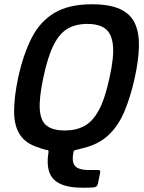

<svg xmlns="http://www.w3.org/2000/svg" viewBox="-20 -697 675 899"><path d="M65 -333Q89 -443 128.5 -520Q168 -597 235.5 -637Q303 -677 410 -677Q493 -677 542 -654.5Q591 -632 611.5 -588Q632 -544 630.5 -479.5Q629 -415 611 -333Q591 -242 562 -174Q533 -106 486.5 -63Q440 -20 367 -3Q360 -1 352 1Q344 3 336 5Q332 5 328.5 7.5Q325 10 324 15Q318 46 323 64.5Q328 83 346.5 91Q365 99 397 99H439Q452 99 449 112L438 165Q435 173 432 175.5Q429 178 421 180Q417 181 400 181.5Q383 182 369 182Q299 182 260.5 163Q222 144 210 106.5Q198 69 207 16Q208 10 206 7.5Q204 5 197 5Q191 3 182 1Q173 -1 162 -6Q101 -24 73.5 -66Q46 -108 46 -175.5Q46 -243 65 -333ZM183 -334Q162 -236 166.5 -182Q171 -128 200.5 -107Q230 -86 283 -86Q336 -86 375 -107Q414 -128 443 -181.5Q472 -235 493 -334Q515 -433 508.5 -487.5Q502 -542 472 -563.5Q442 -585 389 -585Q335 -585 297 -563Q259 -541 231.5 -487Q204 -433 183 -334Z"/></svg>

Font: Glory SemiBold
Style: Italic
Weight: 600
Italic angle: -12°
Designer: Robert Leuschke
Foundry: Robert Leuschke
Version: Version 1.011